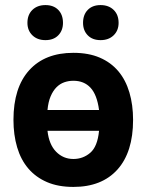

<svg xmlns="http://www.w3.org/2000/svg" viewBox="-20 -722 577 756"><path d="M33 -250Q33 -377 95 -445.5Q157 -514 269 -514Q329 -514 373 -495Q417 -476 446 -441.5Q475 -407 489.5 -358Q504 -309 504 -250Q504 -123 442.5 -54.5Q381 14 269 14Q209 14 165 -5Q121 -24 91.5 -58.5Q62 -93 47.5 -142Q33 -191 33 -250ZM370 -289Q362 -349 336.5 -376.5Q311 -404 269 -404Q250 -404 233 -398Q216 -392 202.5 -378.5Q189 -365 179.5 -343Q170 -321 167 -289ZM167 -207Q173 -153 201 -124.5Q229 -96 269 -96Q307 -96 335.5 -120.5Q364 -145 370 -207ZM88 -632Q88 -664 107.5 -683Q127 -702 159 -702Q191 -702 209.5 -683Q228 -664 228 -632Q228 -602 209.5 -583Q191 -564 159 -564Q127 -564 107.5 -583Q88 -602 88 -632ZM307 -632Q307 -664 325.5 -683Q344 -702 376 -702Q408 -702 427.5 -683Q447 -664 447 -632Q447 -602 427.5 -583Q408 -564 376 -564Q344 -564 325.5 -583Q307 -602 307 -632Z"/></svg>

Font: PTSans
Style: Bold
Weight: 700
Designer: A.Korolkova, O.Umpeleva, V.Yefimov
Foundry: ParaType Ltd
Version: Version 2.003W OFL